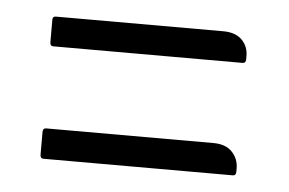

<svg xmlns="http://www.w3.org/2000/svg" viewBox="-31 -417 445 296"><g transform="rotate(5 192.0 -269.0)"><path d="M45 -333Q40 -333 40 -339V-374Q40 -379 45 -379H304Q323 -379 333 -369Q343 -359 343 -344V-339Q343 -333 338 -333ZM45 -159Q40 -159 40 -165V-200Q40 -206 45 -206H304Q323 -206 333 -195.5Q343 -185 343 -170V-165Q343 -159 338 -159Z"/></g></svg>

Font: Zain Light
Style: Italic
Weight: 300
Italic angle: -10°
Designer: Zain,Boutros
Foundry: Mobile Telecommunications Company (Zain), 2024
Version: Version 1.51; ttfautohint (v1.8.4)